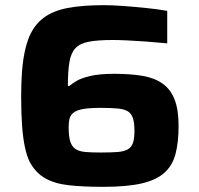

<svg xmlns="http://www.w3.org/2000/svg" viewBox="-20 -716 771 744"><path d="M380 8Q303 8 248 2Q193 -4 155.5 -25Q118 -46 95 -89Q84 -111 76.5 -146Q69 -181 65.5 -229.5Q62 -278 62 -341Q62 -392 65 -434.5Q68 -477 75 -511.5Q82 -546 93 -573Q113 -620 149 -647Q185 -674 242 -685Q299 -696 383 -696Q414 -696 455.5 -693Q497 -690 542 -685.5Q587 -681 628 -674V-548Q587 -552 546.5 -555Q506 -558 472.5 -559.5Q439 -561 417 -561Q360 -561 325 -554.5Q290 -548 272.5 -529.5Q255 -511 249 -475.5Q243 -440 243 -383H249Q258 -391 276 -402Q294 -413 329.5 -421.5Q365 -430 423 -430Q486 -430 532.5 -422Q579 -414 610 -392Q641 -370 656.5 -330.5Q672 -291 672 -228Q672 -164 660 -119Q648 -74 616.5 -46Q585 -18 528 -5Q471 8 380 8ZM370 -125Q410 -125 435.5 -127Q461 -129 475.5 -137.5Q490 -146 495.5 -163Q501 -180 501 -209Q501 -240 495 -258Q489 -276 475.5 -284.5Q462 -293 436.5 -295.5Q411 -298 370 -298Q327 -298 302 -293.5Q277 -289 265 -279.5Q253 -270 249.5 -256.5Q246 -243 246 -223Q246 -187 252.5 -167Q259 -147 273.5 -138Q288 -129 311.5 -127Q335 -125 370 -125Z"/></svg>

Font: Saira SemiExpanded
Style: Bold
Weight: 700
Width: 6
Designer: Hector Gatti with collaboration of the Omnibus-Type team
Foundry: Omnibus-Type
Version: Version 1.101